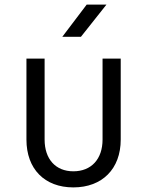

<svg xmlns="http://www.w3.org/2000/svg" viewBox="-20 -805 640 835"><path d="M251 -645H332L443 -785H357ZM299 10C424 10 505 -70 505 -198V-550H426V-198C426 -113 377 -60 299 -60C222 -60 174 -113 174 -198V-550H95V-198C95 -70 174 10 299 10Z"/></svg>

Font: JetBrains Mono Light
Style: Regular
Weight: 336
Monospace: yes
Designer: Philipp Nurullin, Konstantin Bulenkov
Foundry: JetBrains
Version: Version 2.305